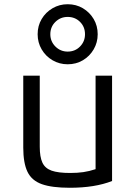

<svg xmlns="http://www.w3.org/2000/svg" viewBox="-20 -878 640 908"><path d="M310 10Q226 10 178 -7Q130 -24 110 -65.5Q90 -107 90 -180V-520H168V-184Q168 -136 180.5 -109Q193 -82 224 -71Q255 -60 312 -60Q346 -60 374 -64Q402 -68 432 -78V-520H510V-22Q429 10 310 10ZM300 -574Q261 -574 228.5 -593Q196 -612 177 -644.5Q158 -677 158 -716Q158 -756 177 -788Q196 -820 228.5 -839Q261 -858 300 -858Q340 -858 372 -839Q404 -820 423 -788Q442 -756 442 -716Q442 -677 423 -644.5Q404 -612 372 -593Q340 -574 300 -574ZM300 -634Q335 -634 358.5 -658Q382 -682 382 -716Q382 -751 358.5 -774.5Q335 -798 300 -798Q266 -798 242 -774.5Q218 -751 218 -716Q218 -682 242 -658Q266 -634 300 -634Z"/></svg>

Font: M PLUS Code Latin 60
Style: Regular
Weight: 400
Width: 7
Monospace: yes
Designer: Coji Morishita
Foundry: UNDERFOREST DESIGN
Version: Version 1.005; ttfautohint (v1.8.3)